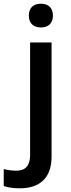

<svg xmlns="http://www.w3.org/2000/svg" viewBox="-79 -767 378 1027"><path d="M26.9 240.2C136.7 240.2 196.8 182.1 196.8 70.8V-540H82V63C82 118.2 57.6 146 8.8 146C-14.2 146 -37.1 143.1 -59.1 137.2V228C-36.1 236.3 -7.8 240.2 26.9 240.2ZM75.2 -683.1C75.2 -644 98.6 -620.1 140.1 -620.1C180.7 -620.1 204.1 -644 204.1 -683.1C204.1 -724.1 180.7 -747.1 140.1 -747.1C98.6 -747.1 75.2 -724.1 75.2 -683.1Z"/></svg>

Font: Samim Medium
Style: Regular
Weight: 500
Foundry: DejaVu fonts team - Redesigned by Saber Rastikerdar
Version: Version 4.0.5